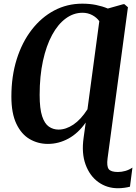

<svg xmlns="http://www.w3.org/2000/svg" viewBox="-20 -773 742 1046"><path d="M622.5 252.5Q562.5 252.5 515.8 219Q469 185.5 446.2 123.5Q423.5 61.5 435.5 -22.5L447 -105.5Q406 -47 352.8 -18Q299.5 11 241 11Q186.5 11 141.2 -15.5Q96 -42 69 -99Q42 -156 42 -247Q42 -357.5 71 -450Q100 -542.5 152.5 -610.5Q205 -678.5 275.2 -715.8Q345.5 -753 428 -753Q469 -753 503.2 -746Q537.5 -739 567.5 -726.5L651 -750H658L677 -733.5L566 90Q560.5 132.5 572.2 148.2Q584 164 622.5 164Q642.5 164 662.8 158.2Q683 152.5 701.5 140L688 244Q676 247.5 657.8 250Q639.5 252.5 622.5 252.5ZM299 -67Q339 -67 379.8 -94.2Q420.5 -121.5 456.5 -177.5L521 -657.5Q507 -677.5 482.8 -690.5Q458.5 -703.5 429.5 -703.5Q380.5 -703.5 338 -672.2Q295.5 -641 263.8 -582.5Q232 -524 214 -441.2Q196 -358.5 196 -255.5Q196 -181 209.5 -140Q223 -99 246.5 -83Q270 -67 299 -67Z"/></svg>

Font: Merriweather 48pt
Style: Bold Italic
Weight: 700
Italic angle: -7.8°
Version: Version 2.101